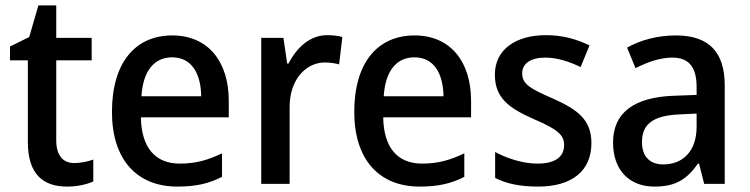

<svg xmlns="http://www.w3.org/2000/svg" viewBox="-20 -680 2772 710"><path d="M255 -77C213 -77 188 -105 188 -161V-457H319V-540H188V-660H122L88 -543L17 -508V-457H83V-155C83 -32 143 10 228 10C266 10 301 2 325 -9V-90C306 -83 279 -77 255 -77Z M617 -549C480 -549 394 -448 394 -266C394 -91 485 10 636 10C704 10 752 -1 801 -26V-113C749 -88 704 -75 645 -75C553 -75 503 -135 501 -246H826V-307C826 -453 749 -549 617 -549ZM617 -468C689 -468 723 -407 724 -324H503C509 -418 550 -468 617 -468Z M1190 -550C1126 -550 1077 -504 1047 -445H1042L1028 -540H946V0H1051V-282C1050 -385 1111 -449 1181 -449C1200 -449 1219 -446 1234 -442L1246 -543C1230 -548 1208 -550 1190 -550Z M1513 -549C1376 -549 1290 -448 1290 -266C1290 -91 1381 10 1532 10C1600 10 1648 -1 1697 -26V-113C1645 -88 1600 -75 1541 -75C1449 -75 1399 -135 1397 -246H1722V-307C1722 -453 1645 -549 1513 -549ZM1513 -468C1585 -468 1619 -407 1620 -324H1399C1405 -418 1446 -468 1513 -468Z M2167 -151C2167 -238 2115 -275 2026 -315C1938 -353 1911 -370 1911 -409C1911 -445 1942 -467 1997 -467C2040 -467 2086 -452 2127 -432L2160 -512C2111 -536 2059 -550 1999 -550C1886 -550 1810 -496 1810 -404C1810 -317 1863 -280 1953 -240C2042 -202 2066 -181 2066 -144C2066 -101 2035 -75 1967 -75C1913 -75 1853 -95 1811 -118V-22C1852 -1 1902 10 1970 10C2095 10 2167 -48 2167 -151Z M2479 -549C2410 -549 2347 -531 2299 -504L2330 -428C2374 -450 2420 -467 2466 -467C2524 -467 2556 -436 2556 -358V-329L2474 -326C2323 -321 2247 -262 2247 -153C2247 -51 2307 10 2400 10C2479 10 2520 -17 2561 -75H2565L2584 0H2660V-364C2660 -488 2601 -549 2479 -549ZM2494 -257 2556 -260V-211C2556 -120 2504 -72 2433 -72C2386 -72 2354 -98 2354 -155C2354 -218 2391 -253 2494 -257Z"/></svg>

Font: Noto Sans Bengali SemiCondensed Medium
Style: Regular
Weight: 500
Width: 4
Designer: Joana Ranito - Universal Thirst; Jelle Bosma - Monotype Design Team
Foundry: Universal Thirst ehf.
Version: Version 3.000